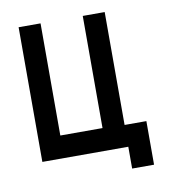

<svg xmlns="http://www.w3.org/2000/svg" viewBox="-72 -586 662 737"><g transform="rotate(-10 259.0 -217.0)"><path d="M384.3 87.4V2.4H49.3V-522.5H134.8V-85.4H299.3V-522.5H384.8V-82.5H469.7V87.4Z"/></g></svg>

Font: Proletarsk
Style: Regular
Weight: 400
Designer: Peter Wiegel, original typeface by Carl Albert Fahrenwaldt 1901
Foundry: Peter Wiegel
Version: Version 1.000 2010 initial release